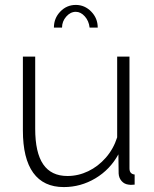

<svg xmlns="http://www.w3.org/2000/svg" viewBox="-20 -750 627 780"><path d="M73 -220V-520H123V-227Q123 -130 155.5 -82.5Q188 -35 254 -35Q298 -35 338.5 -54.5Q379 -74 410 -109.5Q441 -145 456 -192V-520H506V-66Q506 -54 511.5 -48Q517 -42 527 -41V0Q517 1 511.5 1Q506 1 502 0Q485 -2 474 -14.5Q463 -27 462 -45L461 -123Q427 -61 367.5 -25.5Q308 10 239 10Q157 10 115 -48Q73 -106 73 -220ZM288 -702Q266 -702 249 -682.5Q232 -663 232 -638H199Q199 -676 225 -703Q251 -730 288 -730Q324 -730 350.5 -703Q377 -676 377 -638H344Q341 -665 324.5 -683.5Q308 -702 288 -702Z"/></svg>

Font: Raleway Thin Light
Style: Regular
Weight: 300
Version: Version 4.026